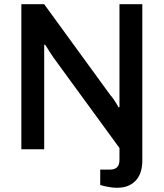

<svg xmlns="http://www.w3.org/2000/svg" viewBox="-20 -706 774 908"><path d="M533 182Q520 182 505 180Q490 178 477 175Q464 172 454 169V96H500Q523 96 534 84.5Q545 73 545 50V-6L232 -435Q224 -447 212 -465.5Q200 -484 194 -494H189Q189 -480 189 -465.5Q189 -451 189 -435V0H81V-686H189L502 -256Q508 -250 515.5 -239Q523 -228 530 -217Q537 -206 540 -199H545Q545 -214 545 -228Q545 -242 545 -255V-686H653V56Q653 79 647 101.5Q641 124 627 142Q613 160 590 171Q567 182 533 182Z"/></svg>

Font: Archivo SemiBold Medium
Style: Regular
Weight: 500
Version: Version 2.001